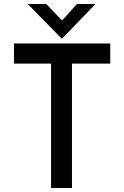

<svg xmlns="http://www.w3.org/2000/svg" viewBox="-20 -943 622 963"><path d="M50 -725H533V-624H341V0H236V-624H50ZM212 -923 303 -828 274 -821 366 -923H459L291 -749H290L119 -923Z"/></svg>

Font: Reem Kufi
Style: Regular
Weight: 400
Designer: Khaled Hosny
Version: Version 1.6